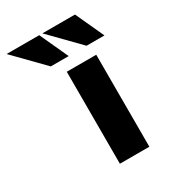

<svg xmlns="http://www.w3.org/2000/svg" viewBox="-263 -707 704 790"><g transform="rotate(-30 89.0 -312.0)"><path d="M72 -437H212V0H72ZM-106 -624H49L111 -489H26ZM64 -624H219L281 -489H196Z"/></g></svg>

Font: Reem Kufi Fun
Style: Regular
Weight: 400
Designer: Khaled Hosny
Version: Version 1.005